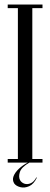

<svg xmlns="http://www.w3.org/2000/svg" viewBox="-20 -719 222 849"><path d="M59.1 -699H122.9V0H59.1ZM14.1 -683V-699H59.1V-683ZM122.9 -683V-699H167.9V-683ZM122.9 0V-16H167.9V0ZM14.1 0V-16H59.1V0ZM140.8 65.5 143.1 66.5Q129.4 95.2 108.9 104.3Q88.4 113.4 69.9 108.6Q51.4 103.9 43 92.5Q33.4 77.2 39.9 60.3Q46.4 43.4 63.6 27.2Q80.9 11 102.8 0H109.9Q74.8 20.2 67.9 41.6Q61.1 63 68.6 77.4Q74.8 88.5 87.6 93.1Q100.5 97.6 115.1 91.6Q129.8 85.6 140.8 65.5Z"/></svg>

Font: Emberly Black
Style: Regular
Weight: 900
Designer: Rajesh Rajput
Foundry: Rajesh Rajput
Version: Version 1.000